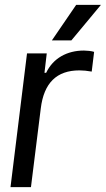

<svg xmlns="http://www.w3.org/2000/svg" viewBox="-20 -764 432 784"><path d="M22.9 0H106.4L146.5 -321.3C159.2 -425.3 211.4 -476.6 304.2 -476.6C318.8 -476.6 335.9 -475.1 354.5 -471.7L364.3 -552.2C354.5 -555.7 333.5 -557.6 322.8 -557.6C253.9 -557.6 196.8 -526.4 168.5 -466.8H161.6L170.9 -545.9H90.3ZM191.9 -599.1H271.5L392.1 -744.1H291Z"/></svg>

Font: Guggenheim Sans Display
Style: Italic
Weight: 400
Italic angle: -7°
Designer: Modified by Tom Baber under direction of Pentagram Design 2023
Foundry: rsms
Version: Version 1.001;Glyphs 3.1.2 (3151)